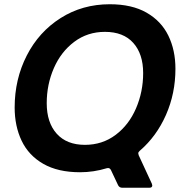

<svg xmlns="http://www.w3.org/2000/svg" viewBox="-20 -797 862 904"><path d="M638 -87Q631 -81 631 -75Q631 -72 633 -66L695 68L697 76Q697 87 683 87H556Q542 87 536 75L503 5Q497 -9 483 -5Q421 14 357 14Q253 14 184 -25.5Q115 -65 82 -134Q49 -203 49 -291Q49 -424 106 -535.5Q163 -647 265.5 -712Q368 -777 497 -777Q601 -777 670 -737.5Q739 -698 772.5 -629.5Q806 -561 806 -473Q806 -357 761.5 -256Q717 -155 638 -87ZM380 -115Q462 -115 524.5 -162Q587 -209 620.5 -287Q654 -365 654 -453Q654 -543 607.5 -595Q561 -647 474 -647Q392 -647 329.5 -600Q267 -553 233.5 -476Q200 -399 200 -311Q200 -220 247 -167.5Q294 -115 380 -115Z"/></svg>

Font: Open Sauce Two
Style: Bold Italic
Weight: 700
Italic angle: -10°
Designer: Alfredo Marco Pradil
Foundry: Creative Sauce Fz LLC
Version: Version 1.477